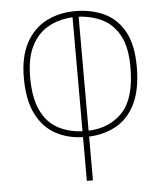

<svg xmlns="http://www.w3.org/2000/svg" viewBox="-52 -770 701 817"><g transform="rotate(-5 298.5 -362.0)"><path d="M286 0V-187Q219 -189 167.5 -218Q116 -247 86.5 -306.5Q57 -366 57 -460Q57 -549 88.5 -608Q120 -667 175 -695.5Q230 -724 299 -724Q366 -724 420.5 -699.5Q475 -675 507.5 -618Q540 -561 540 -466Q540 -371 511.5 -310.5Q483 -250 431.5 -220Q380 -190 312 -187V0ZM286 -212V-699Q230 -696 184 -671.5Q138 -647 111 -595Q84 -543 84 -460Q84 -373 109 -319.5Q134 -266 179.5 -240.5Q225 -215 286 -212ZM312 -212Q404 -216 458.5 -275Q513 -334 513 -466Q513 -550 486.5 -600Q460 -650 414.5 -673Q369 -696 312 -699Z"/></g></svg>

Font: Noto Sans Georgian Condensed Thin
Style: Regular
Weight: 100
Width: 3
Designer: Monotype Design Team, Akaki Razmadze
Foundry: Google LLC
Version: Version 2.005; ttfautohint (v1.8.4.7-5d5b)